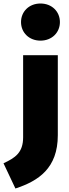

<svg xmlns="http://www.w3.org/2000/svg" viewBox="-90 -849 392 1096"><path d="M141 -829C76 -829 30 -783 30 -723C30 -663 76 -617 141 -617C206 -617 252 -663 252 -723C252 -783 206 -829 141 -829ZM240 -534H42V-65C42 22 -3 52 -70 83L-2 227C130 184 240 111 240 -77Z"/></svg>

Font: Fira Sans Heavy
Style: Regular
Weight: 900
Designer: bBox Type GmbH & Carrois Corporate GbR & Edenspiekermann AG
Foundry: bBox Type GmbH & Carrois Corporate GbR & Edenspiekermann AG
Version: Version 4.300;PS 004.300;hotconv 1.0.88;makeotf.lib2.5.64775